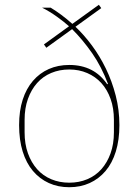

<svg xmlns="http://www.w3.org/2000/svg" viewBox="-20 -772 584 804"><path d="M404 -738 296 -660Q332 -626 365 -581.5Q398 -537 423.5 -484.5Q449 -432 464.5 -372Q480 -312 480 -248Q480 -186 465 -137.5Q450 -89 422 -56Q394 -23 355.5 -5.5Q317 12 270 12Q223 12 184.5 -5.5Q146 -23 118 -56Q90 -89 75 -137.5Q60 -186 60 -248Q60 -308 75 -354.5Q90 -401 118 -433.5Q146 -466 184.5 -483Q223 -500 270 -500Q374 -500 429 -419L432 -421Q405 -493 366 -549Q327 -605 282 -650L174 -572L164 -586L269 -662Q249 -680 218.5 -702Q188 -724 156 -740H192Q215 -726 236.5 -710Q258 -694 283 -672L394 -752ZM270 -7Q311 -7 345.5 -21.5Q380 -36 404.5 -63.5Q429 -91 443 -130Q457 -169 457 -218V-270Q457 -319 443 -358Q429 -397 404.5 -424Q380 -451 345.5 -466Q311 -481 270 -481Q229 -481 194.5 -466.5Q160 -452 135.5 -424.5Q111 -397 97 -358Q83 -319 83 -270V-218Q83 -169 97 -130Q111 -91 135.5 -63.5Q160 -36 194.5 -21.5Q229 -7 270 -7Z"/></svg>

Font: IBM Plex Sans Arabic Thin
Style: Regular
Weight: 100
Designer: Mike Abbink, Paul van der Laan, Pieter van Rosmalen, Wael Morcos, Khajak Apelian
Foundry: Bold Monday
Version: Version 1.101